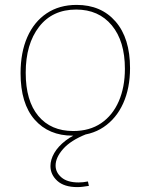

<svg xmlns="http://www.w3.org/2000/svg" viewBox="-20 -548 614 784"><path d="M293 -528Q393 -528 452 -460Q511 -392 511 -270Q511 -188 483 -126Q455 -64 403 -29Q351 6 277 6Q179 6 121.5 -59.5Q64 -125 64 -249Q64 -334 91.5 -396.5Q119 -459 170.5 -493.5Q222 -528 293 -528ZM291 -509Q194 -509 139.5 -438.5Q85 -368 85 -251Q85 -136 136.5 -74.5Q188 -13 279 -13Q346 -13 393 -45Q440 -77 465 -134.5Q490 -192 490 -267Q490 -380 436.5 -444.5Q383 -509 291 -509ZM296 216Q242 216 214 190.5Q186 165 186 130Q186 104 201.5 77Q217 50 248 26Q279 2 325 -14L332 0Q269 25 238 60Q207 95 207 128Q207 156 231 176.5Q255 197 301 197Q310 197 319.5 196Q329 195 339 193L343 211Q330 213 318.5 214.5Q307 216 296 216Z"/></svg>

Font: Bitter Thin
Style: Regular
Weight: 100
Designer: Sol Matas, and Bitter project Authors
Foundry: Sol Matas
Version: Version 2.002